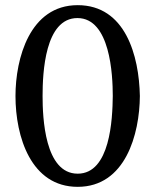

<svg xmlns="http://www.w3.org/2000/svg" viewBox="-20 -707 602 744"><path d="M417 -335C416 -245 407 -34 281 -34C153 -34 145 -252 145 -335C145 -425 154 -637 280 -637C407 -637 417 -417 417 -335ZM522 -335C519 -491 466 -687 281 -687C95 -687 40 -480 40 -335C40 -177 100 17 281 17C466 17 521 -187 522 -335Z"/></svg>

Font: Veleka
Style: Regular
Weight: 400
Designer: Stefan Peev, Context Ltd, 2016; SIL International, 1997-2014.
Foundry: Stefan Peev, Context Ltd, 2016
Version: Version 1.000